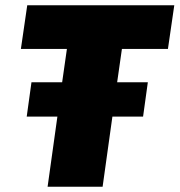

<svg xmlns="http://www.w3.org/2000/svg" viewBox="-20 -706 679 726"><path d="M160 0 197 -265H81L99 -395H215L233 -521H59L83 -686H639L615 -521H441L423 -395H539L521 -265H405L368 0Z"/></svg>

Font: Chivo Mono Medium Black
Style: Italic
Weight: 900
Italic angle: -8.05°
Monospace: yes
Version: Version 1.008